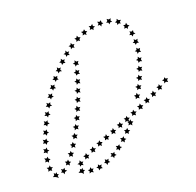

<svg xmlns="http://www.w3.org/2000/svg" viewBox="-131 -705 1053 1031"><g transform="rotate(-20 395.5 -189.5)"><path d="M769 -153 781 -152 773 -143 775 -131 764 -137 753 -131 756 -143 747 -151 759 -153 763 -163ZM728 -127 739 -125 730 -117 731 -105 721 -111 710 -107 713 -118 706 -127 718 -128 723 -138ZM685 -104 696 -101 687 -94V-82L678 -89L666 -85L670 -96L663 -105L674 -106L681 -116ZM641 -83 652 -80 642 -73V-61L633 -68L622 -64L625 -75L618 -85H630L637 -95ZM596 -64 607 -60 597 -53V-41L588 -48L576 -45L580 -56L573 -66L585 -65L592 -75ZM551 -44 562 -41 552 -34V-22L542 -29L531 -26L535 -37L528 -47L540 -46L547 -56ZM505 -26 516 -22 506 -15V-4H507L515 -13L517 -1L527 4L517 10L515 22L507 13L495 15L501 4L495 -6L505 -4L497 -11L485 -7L490 -19L483 -28H495L502 -37ZM460 -7 471 -4 461 3 460 15 451 7 440 11 444 0 437 -10H449L456 -19ZM414 11 425 15 415 21V33L406 26L394 29L398 18L392 8L404 9L411 -1ZM368 29 380 33 370 39 369 51 360 44 349 47 353 36 346 26 358 27 365 17ZM323 47 334 51 324 58V70L315 62L303 66L307 55L300 45L312 46L320 36ZM278 67 289 70 279 77V89L270 82L259 86L262 74L255 65H267L274 55ZM233 88 244 91 235 98 236 110 226 103 215 108 218 96 210 87 222 86 229 76ZM190 112 201 114 193 122 196 133 185 128 177 135 176 123 166 117 179 113 184 101ZM167 156 170 145 176 151 185 144 184 155 194 160 183 166 182 178 172 168 156 162ZM215 175 208 166H219L225 155L229 166L240 168L232 176L234 188L223 182L211 186ZM265 176 255 169 266 166 269 155 276 164 288 162 282 173 287 183 275 181 265 188ZM313 164 303 160 312 154 313 142 322 149 333 146 329 157 336 166H324L316 176ZM359 143 347 140 356 133 354 121 365 127 375 122 373 133 381 142 369 143 363 154ZM400 116 388 115 396 106 393 95 404 99 414 93 413 105 423 112 411 115 406 126ZM438 84H426L434 75L429 64L441 67L450 60V72L460 79L449 82L445 94ZM474 50 462 51 468 41 464 30 475 33 484 25 485 37 495 42 484 47 481 59ZM592 -108 580 -104 584 -116 577 -125H589L596 -135L599 -123L611 -120L601 -113V-101ZM615 -151 604 -147 608 -158 600 -167 612 -168 618 -178 622 -167 634 -164 625 -157V-145ZM637 -196 626 -191 629 -202 620 -211 632 -212 638 -223 643 -212 655 -210 646 -202 647 -190ZM655 -241 645 -236 647 -247 638 -256 650 -258 655 -268 660 -258 672 -256 664 -248 666 -236ZM671 -288 661 -282 662 -294 653 -301 664 -304 668 -315 675 -305H686L679 -296L682 -284ZM682 -337 673 -329V-341L663 -348L674 -351L677 -363L684 -354L696 -355L690 -344L694 -333ZM688 -386 680 -378 678 -389 668 -394 678 -399 679 -411 688 -403 700 -406 695 -395 700 -384ZM687 -436 680 -426 676 -437 665 -439 674 -447 672 -458 683 -453 693 -458 691 -446 699 -436ZM673 -484 669 -473 663 -482 651 -481 657 -491 652 -500 664 -499 671 -508 674 -495 684 -488ZM642 -524 643 -513 634 -518 624 -512 625 -524 616 -530 627 -534 631 -545 638 -535 651 -532ZM597 -548 603 -538 592 -539 585 -530 582 -541 571 -544 580 -551V-563L590 -556L602 -559ZM548 -555 556 -547 545 -545 540 -534 535 -545H523L531 -554L527 -566L539 -561L549 -567ZM498 -552 508 -546 497 -542 494 -530 487 -539 475 -538 481 -548 476 -559 488 -556 498 -564ZM450 -541 460 -536 450 -530V-518L441 -526L429 -523L434 -534L427 -544L439 -543L447 -552ZM404 -522 415 -518 406 -511V-500L397 -506L386 -502L389 -513L381 -522L393 -523L399 -533ZM360 -497 372 -495 364 -487 366 -476 355 -481 345 -475 347 -487 338 -495 350 -497 355 -508ZM320 -468H332L324 -459L328 -448L317 -452L307 -445L308 -457L298 -464L310 -467L314 -479ZM283 -436H295L288 -427L292 -416L281 -419L271 -412V-424L261 -430L272 -434L276 -446ZM248 -401 260 -402 253 -392 259 -381 247 -384 238 -376 237 -388 227 -393 238 -398 240 -410ZM216 -364 227 -366 222 -355 227 -345 216 -347 208 -338 206 -350 195 -355 205 -360 207 -372ZM185 -325 197 -327 192 -317 198 -306 186 -308 179 -299 176 -310 165 -315 175 -321 177 -333ZM157 -284 169 -287 164 -276 171 -267H159L152 -258L149 -269L137 -273L148 -280V-292ZM131 -242 143 -246 139 -235 146 -225 134 -226 127 -216 123 -227 112 -231 122 -238V-250ZM107 -199 118 -204 115 -192 122 -183H110L104 -173L100 -184L88 -187L98 -194L97 -206ZM85 -155 96 -160 93 -149 101 -140 89 -139 83 -129 78 -139 67 -142 76 -150 75 -162ZM65 -110 75 -115 73 -104 81 -95 70 -94 65 -83 59 -94 47 -96 56 -104 55 -116ZM47 -64 57 -70 56 -58 65 -50 53 -48 48 -37 42 -48 30 -49 38 -58 36 -70ZM32 -17 42 -24 41 -12 50 -4 39 -2 35 9 29 0 16 -1 24 -10 21 -22ZM21 31 30 24V35L40 42L29 46L26 57L19 48L7 49L13 39L9 27ZM16 81 24 72 26 83 37 87 27 93V104L17 98L6 102L10 90L4 79ZM29 130 30 118 38 125 47 119 45 129 54 132 45 140 48 152 34 142 19 137ZM79 133 68 130 76 123 74 111 84 117 94 111 93 123 103 130 90 133 83 144ZM118 101 106 102 112 92 107 81 119 84 127 76 129 88 139 93 128 98 126 110ZM149 63 138 65 143 55 137 44 149 46 156 37 159 48 170 53 159 59 158 71ZM178 22 166 25 171 14 164 5H175L183 -4L186 7L197 11L187 18V30ZM203 -20 192 -16 195 -28 188 -37H200L207 -47L211 -35L222 -32L212 -25L213 -13ZM227 -64 215 -59 219 -71 211 -80H223L229 -90L233 -79L245 -76L236 -69V-57ZM248 -108 237 -103 240 -115 232 -123 244 -124 250 -135 254 -124 266 -121 257 -113 258 -101ZM268 -153 257 -148 260 -159 252 -168 263 -169 269 -180 274 -169 286 -167 277 -159 278 -147ZM287 -198 276 -193 278 -205 270 -213 282 -215 287 -225 292 -215 304 -213 295 -205 297 -193ZM304 -245 293 -239 295 -250 286 -259 298 -260 303 -271 309 -261 320 -260 312 -251 314 -239ZM319 -291 309 -285 311 -297 302 -305 313 -307 318 -318 324 -308 336 -307 328 -298 330 -286ZM334 -338 324 -332V-344L315 -351L327 -354L331 -365L337 -355H349L341 -345L345 -334ZM346 -386 336 -379 337 -391 327 -398 339 -401 342 -413 349 -403H361L354 -393L357 -382Z"/></g></svg>

Font: Santa christmas start
Style: Regular
Weight: 400
Designer: MUHAMMAD YONI
Version: Version 001.000